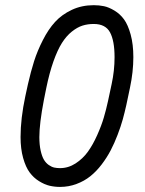

<svg xmlns="http://www.w3.org/2000/svg" viewBox="-20 -716 565 748"><path d="M426.3 -493.2Q426.3 -557.1 408.7 -589.8Q391.1 -622.6 345.2 -622.6Q321.3 -622.6 301.3 -616.2Q281.2 -609.9 260 -593Q238.8 -576.2 221.4 -548.8Q204.1 -521.5 188.2 -476.8Q172.4 -432.1 160.2 -372.6L150.9 -326.2Q133.3 -234.4 133.3 -182.1Q133.3 -151.9 138.4 -129.2Q143.6 -106.4 151.1 -93.8Q158.7 -81.1 169.9 -73.2Q181.2 -65.4 191.4 -63.2Q201.7 -61 213.9 -61Q246.1 -61 274.4 -79.3Q302.7 -97.7 322.3 -124.8Q341.8 -151.9 358.4 -189Q375 -226.1 384.3 -257.6Q393.6 -289.1 400.9 -322.8L415 -388.7Q426.3 -440.9 426.3 -493.2ZM345.2 -695.8Q366.2 -695.8 385 -691.9Q403.8 -688 425.8 -674.8Q447.8 -661.6 463.1 -640.6Q478.5 -619.6 489 -581.5Q499.5 -543.5 499.5 -493.2Q499.5 -436 486.3 -374L472.2 -307.1Q465.8 -278.3 458.3 -251Q450.7 -223.6 438.2 -190.9Q425.8 -158.2 411.1 -130.1Q396.5 -102.1 376 -75.2Q355.5 -48.3 332 -29.5Q308.6 -10.7 278.1 0.7Q247.6 12.2 213.9 12.2Q192.9 12.2 173.1 7.6Q153.3 2.9 132.1 -10.3Q110.8 -23.4 95.5 -44.2Q80.1 -64.9 70.1 -100.6Q60.1 -136.2 60.1 -182.1Q60.1 -253.9 78.6 -340.8L88.9 -388.2Q100.1 -437.5 112.8 -477.5Q125.5 -517.6 147 -559.8Q168.5 -602.1 194.6 -630.6Q220.7 -659.2 259.5 -677.5Q298.3 -695.8 345.2 -695.8Z"/></svg>

Font: Anka/Coder Condensed
Style: Italic
Weight: 400
Width: 4
Italic angle: -12°
Monospace: yes
Version: Version 001.100